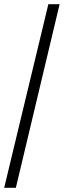

<svg xmlns="http://www.w3.org/2000/svg" viewBox="-20 -780 306 921"><path d="M0 121 212 -760H266L56 121Z"/></svg>

Font: Noto Serif SemiCondensed
Style: Regular
Weight: 400
Width: 4
Designer: Monotype Design Team
Foundry: Monotype Imaging Inc.
Version: Version 2.013